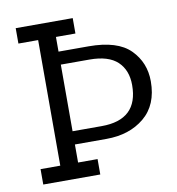

<svg xmlns="http://www.w3.org/2000/svg" viewBox="-75 -718 723 786"><g transform="rotate(-10 286.0 -325.0)"><path d="M279 0H42V-64H124V-586H42V-650H279V-586H198V-525H323Q443 -525 496 -471.5Q549 -418 549 -340Q549 -242 487 -190.5Q425 -139 329 -139H198V-64H279ZM317 -471H198V-194H319Q471 -194 471 -338Q471 -400 433.5 -435.5Q396 -471 317 -471Z"/></g></svg>

Font: Zilla Slab
Style: Regular
Weight: 400
Designer: Typotheque.com
Foundry: Typotheque type foundry
Version: Version 1.1; 2017; ttfautohint (v1.6)